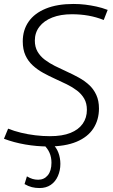

<svg xmlns="http://www.w3.org/2000/svg" viewBox="-30 -730 572 970"><path d="M514 -680 494 -629Q456 -644 416.5 -651Q377 -658 333 -658Q276 -658 234 -641.5Q192 -625 169 -595Q146 -565 146 -525Q146 -493 159.5 -469.5Q173 -446 196 -428.5Q219 -411 248 -396.5Q277 -382 308 -368Q339 -354 368 -338Q397 -322 420 -301Q443 -280 456.5 -250.5Q470 -221 470 -182Q470 -125 442 -81.5Q414 -38 357 -14Q300 10 213 10Q156 10 98 0Q40 -10 -10 -29L11 -80Q41 -68 76 -59.5Q111 -51 148.5 -46.5Q186 -42 222 -42Q285 -42 326 -58.5Q367 -75 388 -105Q409 -135 409 -175Q409 -208 395.5 -231.5Q382 -255 359 -272.5Q336 -290 307.5 -304Q279 -318 248 -332Q217 -346 188 -362Q159 -378 135.5 -399.5Q112 -421 98.5 -450.5Q85 -480 85 -521Q85 -578 114.5 -620.5Q144 -663 201.5 -686.5Q259 -710 341 -710Q373 -710 401 -706.5Q429 -703 457 -697Q485 -691 514 -680ZM94 200 106 161Q121 170 134.5 174Q148 178 163 178Q193 178 211.5 155.5Q230 133 230 92Q230 65 220.5 42.5Q211 20 188 -2H236Q255 15 265 41.5Q275 68 275 98Q275 131 262.5 159.5Q250 188 226.5 204Q203 220 170 220Q149 220 131 215.5Q113 211 94 200Z"/></svg>

Font: Georama ExtraCondensed Thin Light
Style: Italic
Weight: 300
Italic angle: -9°
Version: Version 1.001